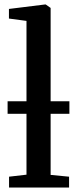

<svg xmlns="http://www.w3.org/2000/svg" viewBox="-20 -839 346 859"><path d="M98.5 -57.5V-745.5L20 -756V-799L181.5 -819H184.5L206.5 -803.5V-56.5L289 -48.5V0H20.5V-48.5ZM290.5 -386V-330H14V-386Z"/></svg>

Font: Merriweather 28pt Medium
Style: Regular
Weight: 500
Version: Version 2.100